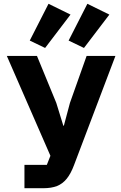

<svg xmlns="http://www.w3.org/2000/svg" viewBox="-20 -993 640 1013"><path d="M109 -123H227L246 -171L16 -698H175L277 -450L314 -330H317L349 -450L437 -698H589L371 -123Q354 -77 332 -50Q310 -23 280.5 -11.5Q251 0 209 0H109ZM218 -740 137 -779 236 -973 352 -916ZM423 -740 342 -779 441 -973 557 -916Z"/></svg>

Font: Lilex
Style: Regular
Weight: 400
Monospace: yes
Designer: Mike Abbink, Paul van der Laan, Pieter van Rosmalen, Mikhael Khrustik
Foundry: Mikhael Khrustik
Version: Version 2.510